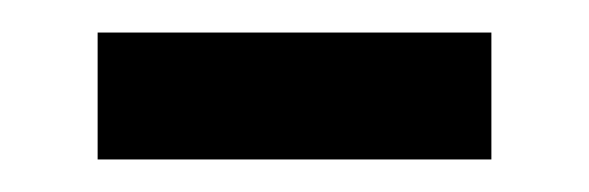

<svg xmlns="http://www.w3.org/2000/svg" viewBox="-20 -327 362 118"><path d="M40 -229V-307H282V-229Z"/></svg>

Font: Noto IKEA Latin
Style: Regular
Weight: 400
Designer: Monotype Design Team
Foundry: Monotype Imaging Inc.
Version: Version 1.0